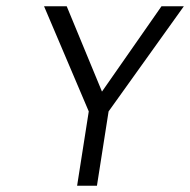

<svg xmlns="http://www.w3.org/2000/svg" viewBox="-20 -595 604 610"><path d="M120 -575 262 -241 225 -5H288L325 -241L564 -575H493L304 -304L192 -575Z"/></svg>

Font: Charger Sport
Style: LitNrwObl
Weight: 300
Designer: Jasper
Foundry: Cannot Into Space Fonts
Version: Version 1.1